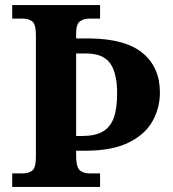

<svg xmlns="http://www.w3.org/2000/svg" viewBox="-20 -734 678 754"><path d="M28 0V-53H70Q92 -53 106.5 -64Q121 -75 121 -118V-596Q121 -639 106.5 -650Q92 -661 70 -661H28V-714H373V-661H332Q311 -661 295 -651Q279 -641 279 -601V-583H335Q474 -581 541 -525Q608 -469 608 -371Q608 -311 579.5 -259Q551 -207 486 -174.5Q421 -142 313 -142H279V-113Q281 -73 296 -63Q311 -53 332 -53H373V0ZM303 -200Q353 -200 383 -217Q413 -234 426.5 -270.5Q440 -307 440 -367Q440 -447 412.5 -485.5Q385 -524 318 -524H279V-200Z"/></svg>

Font: Noto Serif Khojki
Style: Bold
Weight: 700
Version: Version 2.003